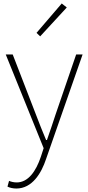

<svg xmlns="http://www.w3.org/2000/svg" viewBox="-20 -840 508 1104"><path d="M231 12 215 61C187 145 142 209 76 209C60 209 43 205 32 200L23 233C36 240 56 244 74 244C165 244 218 156 245 74L455 -527H418L300 -183C285 -138 267 -82 250 -35H245C225 -82 203 -138 186 -183L53 -527H13ZM190 -651 211 -631 364 -797 335 -820Z"/></svg>

Font: Kinto Sans Thin
Style: Regular
Weight: 100
Designer: Authors: Ryoko NISHIZUKA  (kana & ideographs); Paul D. Hunt (Latin, Greek & Cyrillic); Wenlong ZHANG  (bopomofo); Sandol
Foundry: Adobe Systems Incorporated, ookami Inc.
Version: Version 0.001